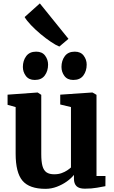

<svg xmlns="http://www.w3.org/2000/svg" viewBox="-20 -1124 686 1154"><path d="M490 10Q455 10 439.8 -5.2Q424.5 -20.5 424.5 -49V-73Q408.5 -52.5 381.5 -33.2Q354.5 -14 321.5 -1.5Q288.5 11 253.5 11Q156.5 11 115.2 -37.8Q74 -86.5 74 -200.5V-480.5L25.5 -494V-555L205.5 -568H206.5L228 -554V-198.5Q228 -153 235.2 -126.5Q242.5 -100 259.5 -88.2Q276.5 -76.5 306 -76.5Q331 -76.5 350.2 -83.5Q369.5 -90.5 383.8 -100Q398 -109.5 406.5 -117.5V-480.5L342 -496V-555L533 -568H536L560 -554V-66H614L613.5 -5Q595.5 -1.5 563.2 4.2Q531 10 490 10ZM188.5 -643.5Q153.5 -643.5 135.5 -667.5Q117.5 -691.5 117.5 -721.5Q117.5 -759.5 137.5 -786.5Q157.5 -813.5 197 -813.5H198Q233.5 -813.5 251.2 -789.5Q269 -765.5 269 -735.5Q269 -697.5 249.2 -670.5Q229.5 -643.5 189.5 -643.5ZM420 -643.5Q385 -643.5 367.2 -667.5Q349.5 -691.5 349.5 -721.5Q349.5 -759.5 369.5 -786.5Q389.5 -813.5 429 -813.5H430Q465 -813.5 483 -789.5Q501 -765.5 501 -735.5Q501 -697.5 481.2 -670.5Q461.5 -643.5 421 -643.5ZM336 -844.5Q315.5 -852.5 285.5 -872.8Q255.5 -893 224 -919.2Q192.5 -945.5 166.5 -972.8Q140.5 -1000 128 -1021.5L219.5 -1103.5L391.5 -890.5L337 -844.5Z"/></svg>

Font: Merriweather ExtraBold
Style: Regular
Weight: 800
Version: Version 2.100